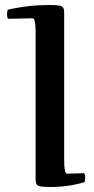

<svg xmlns="http://www.w3.org/2000/svg" viewBox="-20 -733 376 766"><path d="M320 -23Q320 -35 316 -42L247 -40Q236 -40 236 -95V-670Q237 -691 233.5 -699.5Q230 -708 218 -710.5Q206 -713 176 -713Q91 -713 11 -694Q8 -685 8 -677Q8 -665 12 -658L111 -660Q122 -660 122 -605V-30Q121 -9 124.5 -0.5Q128 8 140 10.5Q152 13 182 13Q251 13 317 -6Q320 -15 320 -23Z"/></svg>

Font: Federant
Style: Regular
Weight: 400
Designer: Olexa M. Volochay, Alexei Vanyashin, Otto Ludwig Naegele
Foundry: Cyreal (www.cyreal.org)
Version: Version 1.011; ttfautohint (v1.4.1)